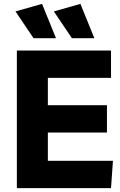

<svg xmlns="http://www.w3.org/2000/svg" viewBox="-20 -971 619 991"><path d="M553 -569H227V-428H532V-287H227V-141H563L553 0H67V-710H553ZM351 -774 258 -912 395 -951 467 -774ZM153 -774 60 -912 197 -951 269 -774Z"/></svg>

Font: Livvic
Style: Bold
Weight: 700
Designer: Jacques Le Bailly, Baron von Fonthausen
Version: Version 1.001; ttfautohint (v1.8.2)